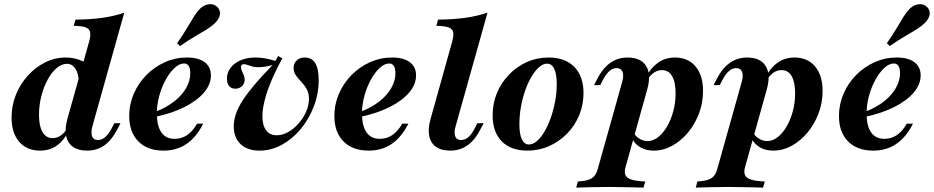

<svg xmlns="http://www.w3.org/2000/svg" viewBox="-20 -701 4417 908"><path d="M391.1 11.3Q350 11.3 324.6 -6.9Q299.2 -25 292.7 -58.9Q286.3 -92.7 298.4 -137.9L400.8 -501.6Q409.7 -533.1 406 -549.2Q402.4 -565.3 384.3 -571.8Q366.1 -578.2 328.2 -579L337.1 -608.1Q408.9 -608.9 465.3 -616.9Q521.8 -625 567.7 -641.1L417.7 -106.5Q408.9 -74.2 415.3 -56.5Q421.8 -38.7 443.5 -38.7Q460.5 -38.7 476.2 -51.6Q491.9 -64.5 506.5 -91.1L521 -118.5H550L532.3 -84.7Q515.3 -53.2 494.8 -31.9Q474.2 -10.5 448.8 0.4Q423.4 11.3 391.1 11.3ZM169.4 11.3Q106.5 11.3 70.6 -30.6Q34.7 -72.6 34.7 -145.2Q34.7 -201.6 55.2 -252.8Q75.8 -304 111.7 -343.5Q147.6 -383.1 193.5 -406Q239.5 -429 291.1 -429Q332.3 -429 369 -412.5Q405.6 -396 437.9 -363.7L352.4 -312.9Q351.6 -354 336.3 -376.6Q321 -399.2 296.8 -399.2Q271 -399.2 247.6 -379Q224.2 -358.9 205.2 -324.2Q186.3 -289.5 175.4 -246.4Q164.5 -203.2 164.5 -157.3Q164.5 -104 181.5 -75.8Q198.4 -47.6 229 -47.6Q248.4 -47.6 266.1 -59.3Q283.9 -71 299.2 -95.2L308.1 -88.7Q283.9 -37.9 250 -13.3Q216.1 11.3 169.4 11.3Z M753.2 11.3Q677.4 11.3 634.3 -32.3Q591.1 -75.8 591.1 -152.4Q591.1 -208.1 612.9 -258.1Q634.7 -308.1 672.6 -346.4Q710.5 -384.7 759.7 -406.9Q808.9 -429 863.7 -429Q918.5 -429 948 -406.9Q977.4 -384.7 977.4 -344.4Q977.4 -301.6 944.8 -263.3Q912.1 -225 853.2 -195.2Q794.4 -165.3 714.5 -148.4L715.3 -172.6Q767.7 -192.7 804.4 -221.8Q841.1 -250.8 860.5 -285.1Q879.8 -319.4 879.8 -354.8Q879.8 -378.2 872.2 -389.5Q864.5 -400.8 850.8 -400.8Q828.2 -400.8 805.2 -379.4Q782.3 -358.1 763.3 -323.4Q744.4 -288.7 733.1 -247.2Q721.8 -205.6 721.8 -164.5Q721.8 -105.6 743.1 -75Q764.5 -44.4 805.6 -44.4Q838.7 -44.4 864.9 -62.1Q891.1 -79.8 912.1 -116.1H941.1Q908.9 -52.4 862.5 -20.6Q816.1 11.3 753.2 11.3ZM831.5 -483.1 817.7 -496.8Q846 -537.1 864.1 -568.1Q882.3 -599.2 896.8 -622.2Q911.3 -645.2 926.6 -660.5Q945.2 -678.2 968.5 -681Q991.9 -683.9 1008.9 -666.9Q1023.4 -650.8 1019.8 -630.6Q1016.1 -610.5 995.2 -590.3Q979 -575 956 -560.9Q933.1 -546.8 902.4 -529Q871.8 -511.3 831.5 -483.1Z M1207.3 11.3Q1150 11.3 1117.7 -19.4Q1085.5 -50 1085.5 -104Q1085.5 -133.1 1096.4 -164.1Q1107.3 -195.2 1129.8 -229.4Q1152.4 -263.7 1187.1 -304.4Q1221.8 -345.2 1269.4 -393.5Q1252.4 -388.7 1234.7 -385.9Q1216.9 -383.1 1201.6 -383.1Q1185.5 -383.1 1172.6 -386.7Q1159.7 -390.3 1150 -394Q1140.3 -397.6 1133.9 -397.6Q1126.6 -397.6 1123 -394Q1119.4 -390.3 1119.4 -383.9Q1119.4 -375.8 1123.8 -366.1Q1128.2 -356.5 1132.7 -346Q1137.1 -335.5 1137.1 -324.2Q1137.1 -306.5 1124.6 -294Q1112.1 -281.5 1092.7 -281.5Q1074.2 -281.5 1063.7 -294Q1053.2 -306.5 1053.2 -328.2Q1053.2 -358.1 1070.6 -380.6Q1087.9 -403.2 1118.1 -416.1Q1148.4 -429 1188.7 -429Q1210.5 -429 1233.5 -425Q1256.5 -421 1282.3 -412.9L1295.2 -436.3L1315.3 -425Q1286.3 -372.6 1264.9 -322.6Q1243.5 -272.6 1232.3 -229Q1221 -185.5 1221 -150.8Q1221 -108.1 1238.7 -84.7Q1256.5 -61.3 1288.7 -61.3Q1316.1 -61.3 1343.1 -76.6Q1370.2 -91.9 1392.3 -117.3Q1414.5 -142.7 1427.8 -173Q1441.1 -203.2 1441.1 -233.1Q1441.1 -261.3 1430.2 -280.2Q1419.4 -299.2 1404.8 -314.1Q1390.3 -329 1379.4 -344.4Q1368.5 -359.7 1368.5 -379.8Q1368.5 -401.6 1383.1 -415.3Q1397.6 -429 1421 -429Q1454 -429 1470.6 -402.8Q1487.1 -376.6 1487.1 -322.6Q1487.1 -257.3 1464.1 -197.6Q1441.1 -137.9 1402 -90.7Q1362.9 -43.5 1312.5 -16.1Q1262.1 11.3 1207.3 11.3Z M1723.4 11.3Q1647.6 11.3 1604.4 -32.3Q1561.3 -75.8 1561.3 -152.4Q1561.3 -208.1 1583.1 -258.1Q1604.8 -308.1 1642.7 -346.4Q1680.6 -384.7 1729.8 -406.9Q1779 -429 1833.9 -429Q1888.7 -429 1918.1 -406.9Q1947.6 -384.7 1947.6 -344.4Q1947.6 -301.6 1914.9 -263.3Q1882.3 -225 1823.4 -195.2Q1764.5 -165.3 1684.7 -148.4L1685.5 -172.6Q1737.9 -192.7 1774.6 -221.8Q1811.3 -250.8 1830.6 -285.1Q1850 -319.4 1850 -354.8Q1850 -378.2 1842.3 -389.5Q1834.7 -400.8 1821 -400.8Q1798.4 -400.8 1775.4 -379.4Q1752.4 -358.1 1733.5 -323.4Q1714.5 -288.7 1703.2 -247.2Q1691.9 -205.6 1691.9 -164.5Q1691.9 -105.6 1713.3 -75Q1734.7 -44.4 1775.8 -44.4Q1808.9 -44.4 1835.1 -62.1Q1861.3 -79.8 1882.3 -116.1H1911.3Q1879 -52.4 1832.7 -20.6Q1786.3 11.3 1723.4 11.3Z M2108.9 11.3Q2066.9 11.3 2041.5 -6.9Q2016.1 -25 2009.7 -58.9Q2003.2 -92.7 2016.1 -137.9L2117.7 -501.6Q2126.6 -533.1 2123 -549.2Q2119.4 -565.3 2100.4 -571.8Q2081.5 -578.2 2043.5 -579L2051.6 -608.1Q2124.2 -608.9 2181 -616.9Q2237.9 -625 2285.5 -641.1L2135.5 -106.5Q2125.8 -74.2 2132.7 -56.5Q2139.5 -38.7 2160.5 -38.7Q2178.2 -38.7 2194 -51.6Q2209.7 -64.5 2223.4 -91.1L2237.9 -118.5H2267.7L2249.2 -84.7Q2233.1 -53.2 2212.1 -31.9Q2191.1 -10.5 2165.7 0.4Q2140.3 11.3 2108.9 11.3Z M2474.2 11.3Q2396 11.3 2352.8 -32.7Q2309.7 -76.6 2309.7 -155.6Q2309.7 -212.1 2330.2 -261.3Q2350.8 -310.5 2387.5 -348.4Q2424.2 -386.3 2471.8 -407.7Q2519.4 -429 2574.2 -429Q2652.4 -429 2696 -384.7Q2739.5 -340.3 2739.5 -261.3Q2739.5 -205.6 2719 -156Q2698.4 -106.5 2661.7 -69Q2625 -31.5 2577 -10.1Q2529 11.3 2474.2 11.3ZM2481.5 -17.7Q2500.8 -17.7 2519.8 -34.3Q2538.7 -50.8 2555.2 -79Q2571.8 -107.3 2584.7 -144Q2597.6 -180.6 2605.2 -221.4Q2612.9 -262.1 2612.9 -303.2Q2612.9 -350.8 2601.2 -375.4Q2589.5 -400 2566.9 -400Q2548.4 -400 2529.4 -383.5Q2510.5 -366.9 2493.5 -338.3Q2476.6 -309.7 2463.7 -273Q2450.8 -236.3 2443.5 -195.6Q2436.3 -154.8 2436.3 -113.7Q2436.3 -66.1 2448 -41.9Q2459.7 -17.7 2481.5 -17.7Z M2704.8 186.3 2712.9 157.3Q2741.9 155.6 2760.5 150Q2779 144.4 2789.9 132.3Q2800.8 120.2 2806.5 99.2L2921.8 -311.3Q2931.5 -345.2 2923.8 -362.1Q2916.1 -379 2896 -379Q2879 -379 2863.3 -366.1Q2847.6 -353.2 2833.1 -326.6L2818.5 -298.4H2789.5L2807.3 -333.1Q2824.2 -364.5 2844.8 -385.5Q2865.3 -406.5 2891.1 -417.7Q2916.9 -429 2947.6 -429Q3010.5 -429 3035.5 -389.1Q3060.5 -349.2 3041.1 -279L2937.9 90.3Q2931.5 113.7 2938.3 127.8Q2945.2 141.9 2967.7 148.8Q2990.3 155.6 3031.5 157.3L3023.4 186.3Q3004.8 185.5 2978.2 185.1Q2951.6 184.7 2921.4 183.9Q2891.1 183.1 2861.3 183.1Q2815.3 183.1 2773 184.3Q2730.6 185.5 2704.8 186.3ZM3071 11.3Q3035.5 11.3 3008.9 -4Q2982.3 -19.4 2969.4 -46L2978.2 -70.2Q2988.7 -54 3006 -44Q3023.4 -33.9 3042.7 -33.9Q3068.5 -33.9 3092.3 -52.4Q3116.1 -71 3134.7 -102.8Q3153.2 -134.7 3164.1 -175Q3175 -215.3 3175 -259.7Q3175 -312.9 3158.5 -341.1Q3141.9 -369.4 3110.5 -369.4Q3090.3 -369.4 3073 -357.7Q3055.6 -346 3040.3 -321.8L3031.5 -329Q3055.6 -378.2 3090.7 -403.6Q3125.8 -429 3171.8 -429Q3233.9 -429 3269.4 -386.7Q3304.8 -344.4 3304.8 -271Q3304.8 -215.3 3285.9 -164.9Q3266.9 -114.5 3233.9 -74.6Q3200.8 -34.7 3158.9 -11.7Q3116.9 11.3 3071 11.3Z M3270.2 186.3 3278.2 157.3Q3307.3 155.6 3325.8 150Q3344.4 144.4 3355.2 132.3Q3366.1 120.2 3371.8 99.2L3487.1 -311.3Q3496.8 -345.2 3489.1 -362.1Q3481.5 -379 3461.3 -379Q3444.4 -379 3428.6 -366.1Q3412.9 -353.2 3398.4 -326.6L3383.9 -298.4H3354.8L3372.6 -333.1Q3389.5 -364.5 3410.1 -385.5Q3430.6 -406.5 3456.5 -417.7Q3482.3 -429 3512.9 -429Q3575.8 -429 3600.8 -389.1Q3625.8 -349.2 3606.5 -279L3503.2 90.3Q3496.8 113.7 3503.6 127.8Q3510.5 141.9 3533.1 148.8Q3555.6 155.6 3596.8 157.3L3588.7 186.3Q3570.2 185.5 3543.5 185.1Q3516.9 184.7 3486.7 183.9Q3456.5 183.1 3426.6 183.1Q3380.6 183.1 3338.3 184.3Q3296 185.5 3270.2 186.3ZM3636.3 11.3Q3600.8 11.3 3574.2 -4Q3547.6 -19.4 3534.7 -46L3543.5 -70.2Q3554 -54 3571.4 -44Q3588.7 -33.9 3608.1 -33.9Q3633.9 -33.9 3657.7 -52.4Q3681.5 -71 3700 -102.8Q3718.5 -134.7 3729.4 -175Q3740.3 -215.3 3740.3 -259.7Q3740.3 -312.9 3723.8 -341.1Q3707.3 -369.4 3675.8 -369.4Q3655.6 -369.4 3638.3 -357.7Q3621 -346 3605.6 -321.8L3596.8 -329Q3621 -378.2 3656 -403.6Q3691.1 -429 3737.1 -429Q3799.2 -429 3834.7 -386.7Q3870.2 -344.4 3870.2 -271Q3870.2 -215.3 3851.2 -164.9Q3832.3 -114.5 3799.2 -74.6Q3766.1 -34.7 3724.2 -11.7Q3682.3 11.3 3636.3 11.3Z M4109.7 11.3Q4033.9 11.3 3990.7 -32.3Q3947.6 -75.8 3947.6 -152.4Q3947.6 -208.1 3969.4 -258.1Q3991.1 -308.1 4029 -346.4Q4066.9 -384.7 4116.1 -406.9Q4165.3 -429 4220.2 -429Q4275 -429 4304.4 -406.9Q4333.9 -384.7 4333.9 -344.4Q4333.9 -301.6 4301.2 -263.3Q4268.5 -225 4209.7 -195.2Q4150.8 -165.3 4071 -148.4L4071.8 -172.6Q4124.2 -192.7 4160.9 -221.8Q4197.6 -250.8 4216.9 -285.1Q4236.3 -319.4 4236.3 -354.8Q4236.3 -378.2 4228.6 -389.5Q4221 -400.8 4207.3 -400.8Q4184.7 -400.8 4161.7 -379.4Q4138.7 -358.1 4119.8 -323.4Q4100.8 -288.7 4089.5 -247.2Q4078.2 -205.6 4078.2 -164.5Q4078.2 -105.6 4099.6 -75Q4121 -44.4 4162.1 -44.4Q4195.2 -44.4 4221.4 -62.1Q4247.6 -79.8 4268.5 -116.1H4297.6Q4265.3 -52.4 4219 -20.6Q4172.6 11.3 4109.7 11.3ZM4187.9 -483.1 4174.2 -496.8Q4202.4 -537.1 4220.6 -568.1Q4238.7 -599.2 4253.2 -622.2Q4267.7 -645.2 4283.1 -660.5Q4301.6 -678.2 4325 -681Q4348.4 -683.9 4365.3 -666.9Q4379.8 -650.8 4376.2 -630.6Q4372.6 -610.5 4351.6 -590.3Q4335.5 -575 4312.5 -560.9Q4289.5 -546.8 4258.9 -529Q4228.2 -511.3 4187.9 -483.1Z"/></svg>

Font: Playfair 5pt SemiExpanded Light ExtraBold
Style: Italic
Weight: 800
Italic angle: -15.6°
Version: Version 2.001;gftools[0.9.30]